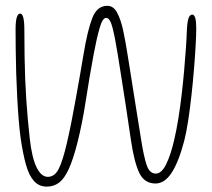

<svg xmlns="http://www.w3.org/2000/svg" viewBox="-20 -648 748 678"><path d="M145.5 11Q117.5 11 99.8 -9Q82 -29 71.5 -67Q61 -105 53 -159.5Q49 -188 46 -225.2Q43 -262.5 40.8 -304.5Q38.5 -346.5 37.2 -389.2Q36 -432 35.5 -471.8Q35 -511.5 35 -543.5Q35 -560 36.2 -571Q37.5 -582 39.8 -588.2Q42 -594.5 45 -597.2Q48 -600 51.5 -600Q58.5 -600 62.2 -586Q66 -572 66 -542Q66 -490.5 66.8 -447.5Q67.5 -404.5 69 -367.5Q70.5 -330.5 72.8 -296.5Q75 -262.5 78 -229Q81 -195.5 85 -159.5Q92.5 -91.5 109 -57.5Q125.5 -23.5 149 -23.5Q173 -23.5 187.5 -52Q202 -80.5 217 -146.5Q225 -181 232.8 -220.5Q240.5 -260 248 -301.5Q255.5 -343 262.5 -383Q269.5 -423 275.5 -459Q289 -540.5 305.8 -584Q322.5 -627.5 359 -627.5Q380.5 -627.5 393.5 -603.5Q406.5 -579.5 414.8 -541.2Q423 -503 429.5 -461Q434.5 -430.5 439.5 -399Q444.5 -367.5 449.5 -335.5Q454.5 -303.5 459.5 -272.5Q464.5 -241.5 469.2 -212.2Q474 -183 478 -157Q487.5 -96 497.8 -65.5Q508 -35 530 -35Q550.5 -35 566.8 -68Q583 -101 595.5 -155.5Q603.5 -190 610 -230.5Q616.5 -271 621.5 -314Q626.5 -357 630.2 -398.5Q634 -440 636.5 -477.5Q639 -515 640 -544Q641 -562.5 643.2 -574Q645.5 -585.5 649.5 -591Q653.5 -596.5 659 -596.5Q662.5 -596.5 665.2 -593.2Q668 -590 669.8 -583.5Q671.5 -577 672.2 -568.2Q673 -559.5 673 -548Q673 -527.5 671 -490Q669 -452.5 665.2 -406.2Q661.5 -360 656.2 -312.2Q651 -264.5 644.5 -222Q638 -179.5 630.5 -150.5Q610.5 -75 585.8 -37.5Q561 0 529 0Q490 0 472 -37.2Q454 -74.5 442.5 -152.5Q438.5 -179.5 434.2 -208Q430 -236.5 425.5 -266.5Q421 -296.5 416 -327.8Q411 -359 406 -391.5Q401 -424 395.5 -457.5Q386 -516.5 377.2 -550.8Q368.5 -585 354.5 -585Q342 -585 331.5 -548Q321 -511 311 -457.5Q295.5 -374.5 283.2 -294.2Q271 -214 253.5 -144.5Q238.5 -85.5 223 -51.5Q207.5 -17.5 188.8 -3.2Q170 11 145.5 11Z"/></svg>

Font: Gluten Thin Thin
Style: Regular
Weight: 250
Version: Version 1.300